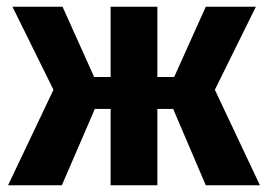

<svg xmlns="http://www.w3.org/2000/svg" viewBox="-20 -551 798 571"><path d="M592 -531 498 -322H448V-531H309V-322H260L166 -531H17L139 -284L4 0H164L262 -227H309V0H448V-227H495L592 0H753L619 -284L741 -531Z"/></svg>

Font: Fira Sans
Style: Bold
Weight: 700
Designer: Carrois Corporate & Edenspiekermann AG
Foundry: Carrois Corporate GbR & Edenspiekermann AG
Version: Version 4.203